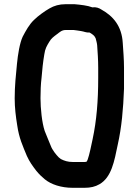

<svg xmlns="http://www.w3.org/2000/svg" viewBox="-20 -702 661 915"><path d="M335 -682H293C262.2 -682 238 -674.7 216 -662C193 -649 160.8 -625.8 142 -607C119.4 -585.6 103.2 -555.9 88 -527C73.8 -496.2 65.3 -442.5 61 -399C55.7 -344 50 -293.5 50 -233C50 -188.8 55.1 -147.6 62 -105C70.7 -43.8 88.6 -6.2 108 41C121.1 69.8 134.5 87.8 153 112C169.2 131.5 177.7 138.8 193 152C223 177 271.7 193 326 193H383C411.6 193 433.9 187.7 454 176C511.6 143.1 524.8 66.1 541 -12C559.8 -95.3 567.4 -182.9 571 -279V-379C571 -419.3 567.4 -461.2 565 -497C560.5 -577.6 519.3 -625.3 464 -656C451.9 -664.1 437.5 -669.5 420 -667C398.2 -675.7 363.9 -679.4 335 -682ZM407 -547C409.7 -545 413.3 -542.7 418 -540C428.8 -531.9 430.5 -530 436 -519C438.6 -507.2 441.6 -499.8 443 -487C445.4 -453 448 -416 448 -379V-331C448 -222.3 440.7 -128.9 421 -37C415.3 -10.3 406.1 35.8 398 58C395.7 63.5 394.4 66.6 392 69C389.3 69.7 386.3 70 383 70H327C302.8 70 286.4 64.2 270 56L260 48C246.7 34.7 229.1 12.5 222 -7L208 -41C203.3 -51.7 198.3 -64 193 -78C179.9 -117.4 173 -185.2 173 -234C173 -266.5 174.3 -301.2 178 -331C180.9 -367.4 184.9 -406.7 191 -442C195.2 -471.4 202.9 -482.8 215 -503C223.8 -518.8 236.9 -528.2 251.5 -539C265.3 -549.2 274.3 -559 293 -559H331C340.6 -557.4 356.2 -556.2 366 -554C381 -551.9 390.7 -545.7 407 -547Z"/></svg>

Font: Smoothie
Style: Regular
Weight: 400
Foundry: Cannot Into Space Fonts
Version: Version 0.8